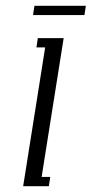

<svg xmlns="http://www.w3.org/2000/svg" viewBox="-20 -644 317 664"><path d="M60.1 0 136.2 -480H106L110.8 -512.2H200.2L124 -32.2H153.8L148.9 0ZM94.2 -591.8 99.1 -624H276.9L272 -591.8Z"/></svg>

Font: Gawaa
Style: Italic
Weight: 400
Designer: T. Christopher White
Version: Version 1.0